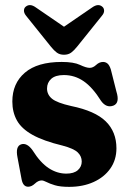

<svg xmlns="http://www.w3.org/2000/svg" viewBox="-20 -715 508 747"><path d="M238 -39.5Q267.5 -39.5 282.8 -53Q298 -66.5 298 -86.5Q298 -107 282.5 -122Q267 -137 223.5 -148.5Q149 -166.5 106.2 -190.5Q63.5 -214.5 45.8 -246.5Q28 -278.5 28 -320Q28 -390.5 76.8 -432.2Q125.5 -474 220 -474Q267 -474 291.2 -462.5Q315.5 -451 329 -451Q342 -451 354.2 -462.5Q366.5 -474 381 -474Q390.5 -474 398 -468Q405.5 -462 411 -445.5L433 -358.5Q447 -314 421 -304Q394 -294 373.5 -322Q340 -375.5 305.2 -399.2Q270.5 -423 228.5 -423Q195.5 -423 179.2 -408.2Q163 -393.5 163 -370.5Q163 -347 182.2 -331Q201.5 -315 257 -302.5Q350 -283.5 391.5 -242.8Q433 -202 433 -138Q433 -93 409.2 -59.2Q385.5 -25.5 344 -6.8Q302.5 12 249 12Q214.5 12 193.8 5.8Q173 -0.5 161 -6.8Q149 -13 142 -13Q129 -13 116 -0.8Q103 11.5 89.5 11.5Q69.5 11.5 64 -17.5L48 -103Q39.5 -146 62.5 -153.5Q85 -160.5 106.5 -130.5Q137 -82 169.5 -60.8Q202 -39.5 238 -39.5ZM280 -533.5Q268 -518.5 256.8 -510.2Q245.5 -502 229 -502Q212.5 -502 201.2 -510.2Q190 -518.5 178 -533.5L82 -653Q73 -664 73.2 -673.8Q73.5 -683.5 79.5 -688.5Q96 -703 119.5 -686L229 -611L338.5 -686Q362.5 -703 378.5 -688.5Q384.5 -683.5 385 -673.8Q385.5 -664 376 -653Z"/></svg>

Font: Fraunces 72pt Soft
Style: Bold
Weight: 700
Version: Version 1.000;[b76b70a41]